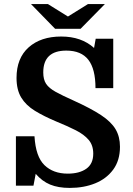

<svg xmlns="http://www.w3.org/2000/svg" viewBox="-20 -910 653 941"><path d="M322 11Q265 11 225.5 -5.5Q186 -22 155 -58L144 0H58V-242H149Q155 -142 198 -100.5Q241 -59 312 -59Q369 -59 403 -83Q437 -107 437 -157Q437 -198 414.5 -224.5Q392 -251 351.5 -271.5Q311 -292 257 -314Q195 -340 151 -367Q107 -394 84 -432Q61 -470 61 -528Q61 -625 120.5 -678Q180 -731 280 -731Q379 -731 441 -675L449 -720H535V-478H448Q448 -572 413 -617Q378 -662 305 -662Q192 -662 192 -555Q192 -520 206 -499Q220 -478 252.5 -460Q285 -442 341 -417Q425 -379 475 -346Q525 -313 546.5 -276.5Q568 -240 568 -191Q568 -124 535 -79Q502 -34 446.5 -11.5Q391 11 322 11ZM375 -769 494 -890H411L313 -829L215 -890H132L250 -769Z"/></svg>

Font: Domine
Style: Regular
Weight: 400
Designer: Pablo Impallari, Rodrigo Fuenzalida, Brenda Gallo
Foundry: Pablo Impallari, Rodrigo Fuenzalida, Brenda Gallo
Version: Version 2.000;September 19, 2022;FontCreator 14.0.0.2877 64-